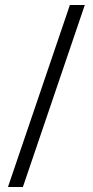

<svg xmlns="http://www.w3.org/2000/svg" viewBox="-20 -742 374 772"><path d="M261 -722 12 10H72L321 -722Z"/></svg>

Font: Sprat Extended
Style: Bold
Weight: 700
Width: 9
Designer: Ethan Nakache
Foundry: Collletttivo
Version: Version 2.000;Glyphs 3.2 (3217)